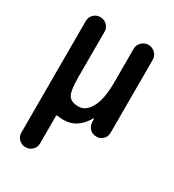

<svg xmlns="http://www.w3.org/2000/svg" viewBox="-179 -623 857 945"><g transform="rotate(30 250.0 -150.5)"><path d="M59.6 167V-466.8Q59.6 -489.3 75.2 -504.4Q90.8 -519.5 112.8 -519.5Q134.8 -519.5 150.4 -504.4Q166 -489.3 166 -466.8V-209Q166 -131.8 181.2 -107.9Q196.3 -84 238.3 -84Q279.3 -84 305.7 -132.3Q332 -180.7 332 -276.4V-465.8Q332 -488.3 348.1 -503.9Q364.3 -519.5 386.2 -519.5Q408.2 -519.5 424.3 -503.9Q440.4 -488.3 440.4 -465.8V-50.8Q440.4 -29.3 425.3 -14.6Q410.2 0 388.7 0Q366.2 0 351.6 -14.6Q336.9 -29.3 335.9 -50.8L335 -71.3Q335 -72.3 334 -72.3Q332 -72.3 332 -71.3Q286.1 9.8 208 9.8Q189.5 9.8 173.8 6.8Q166 4.9 166 12.7V167Q166 189.5 150.4 204.6Q134.8 219.7 112.8 219.7Q90.8 219.7 75.2 204.6Q59.6 189.5 59.6 167Z"/></g></svg>

Font: Rounded Mgen+ 2m medium
Style: Regular
Weight: 500
Designer: [Source Han Sans]
Ryoko NISHIZUKA  (kana & ideographs); Paul D. Hunt (Latin, Greek & Cyrillic); Wenlong ZHANG  (bopomofo
Version: Version 1.059.20150602